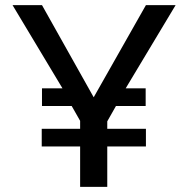

<svg xmlns="http://www.w3.org/2000/svg" viewBox="-20 -730 735 750"><path d="M471 -385H549V-316H433L399 -256V-227H550V-158H399V0H293V-158H143V-227H293V-258L260 -316H144V-385H224L29 -710H144L346 -350L550 -710H666Z"/></svg>

Font: Rising Sun Medium
Style: Regular
Weight: 500
Designer: Matt McInerney, Pablo Impallari, Rodrigo Fuenzalida (Raleway font), Stephen Hutchings (Greek), Cristiano Sobral (main ch
Foundry: The Rising Sun Project Authors
Version: Version 4.327; ttfautohint (v1.8.4.7-5d5b-dirty)